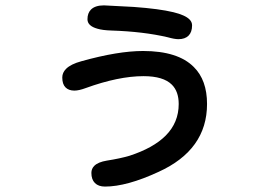

<svg xmlns="http://www.w3.org/2000/svg" viewBox="-20 -602 1040 715"><path d="M685.5 -529.8Q695.3 -520 695.3 -507.8Q695.3 -482.4 682.1 -469.2Q668.9 -456.1 644.5 -456.1Q629.9 -456.1 604 -463.4Q514.2 -484.4 395 -488.3Q361.8 -489.3 342.8 -495.1Q305.7 -505.4 305.7 -530.3Q305.7 -553.2 318.8 -566.4Q334.5 -582 367.2 -582L478 -576.2Q573.2 -569.3 625.5 -556.6Q669.4 -545.9 685.5 -529.8ZM512.7 -412.1Q642.6 -412.1 701.7 -352.5Q751 -303.7 751 -214.8Q751 -43.9 570.3 38.1Q452.1 92.8 371.1 92.8Q346.7 92.8 333.5 79.6Q320.3 66.4 320.3 42Q320.3 26.4 331.1 15.6Q345.2 1.5 377.9 -3.9Q427.7 -11.7 462.4 -22Q550.8 -50.8 596.7 -96.7Q645.5 -145.5 645.5 -214.8Q645.5 -261.2 620.1 -286.6Q588.4 -318.4 514.6 -318.4Q421.4 -318.4 298.8 -273.9Q273.9 -264.6 256.8 -264.6Q235.8 -264.6 223.9 -276.6Q211.9 -288.6 211.9 -313.5Q211.9 -331.5 226.1 -345.7Q243.7 -363.3 283.2 -374Q419.4 -412.1 512.7 -412.1Z"/></svg>

Font: YuPearl-SemiBold
Style: SemiBold
Weight: 600
Designer: Max Yao
Foundry: Max-Everyday
Version: Version 1.011; ttfautohint (v1.8.3)